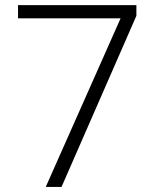

<svg xmlns="http://www.w3.org/2000/svg" viewBox="-20 -734 611 754"><path d="M515.6 -671.9 221.7 0H159.7L453.6 -662.1H50.8V-713.9H515.6Z"/></svg>

Font: Nokora Light
Style: Regular
Weight: 300
Designer: Danh Hong
Version: Version 8.000; ttfautohint (v1.8.3)